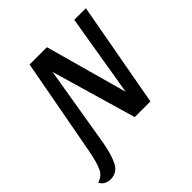

<svg xmlns="http://www.w3.org/2000/svg" viewBox="-273 -818 1136 1136"><g transform="rotate(-45 295.5 -250.0)"><path d="M36 -51 149 -660H294L437 -144L523 -660H620L500 0H369L214 -533L131 -35Q116 56 90 108Q64 160 8 160Q-14 160 -32 150Q-50 140 -58 121Q-17 110 1.5 72Q20 34 36 -51Z"/></g></svg>

Font: Sansita
Style: Italic
Weight: 400
Italic angle: -11°
Designer: Pablo Cosgaya
Foundry: Omnibus-Type
Version: Version 1.006